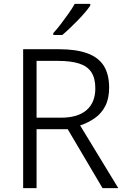

<svg xmlns="http://www.w3.org/2000/svg" viewBox="-20 -967 647 987"><path d="M283 -714Q370 -714 427.5 -693.5Q485 -673 513 -629.5Q541 -586 541 -516Q541 -460 521 -421.5Q501 -383 467 -359.5Q433 -336 392 -322L588 0H507L328 -303H168V0H99V-714ZM278 -654H168V-362H293Q380 -362 425 -401Q470 -440 470 -513Q470 -565 449.5 -596Q429 -627 386.5 -640.5Q344 -654 278 -654ZM444 -938Q434 -923 417 -903Q400 -883 379.5 -862Q359 -841 338.5 -821.5Q318 -802 300 -787H254V-797Q272 -816 292.5 -843Q313 -870 332.5 -897.5Q352 -925 364 -947H444Z"/></svg>

Font: Noto Sans Syriac Eastern Light
Style: Regular
Weight: 300
Designer: Patrick Giasson and the Monotype Design Team
Foundry: Monotype Imaging Inc.
Version: Version 3.001